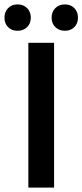

<svg xmlns="http://www.w3.org/2000/svg" viewBox="-45 -847 372 867"><path d="M83 0V-653.8H199.2V0ZM-24.9 -767.1Q-24.9 -793.5 -8.5 -810.3Q7.8 -827.1 34.2 -827.1Q60.5 -827.1 77.4 -810.3Q94.2 -793.5 94.2 -767.1Q94.2 -741.2 77.4 -724.6Q60.5 -708 34.2 -708Q7.8 -708 -8.5 -724.6Q-24.9 -741.2 -24.9 -767.1ZM188 -767.1Q188 -793.5 204.8 -810.3Q221.7 -827.1 248 -827.1Q274.4 -827.1 290.8 -810.3Q307.1 -793.5 307.1 -767.1Q307.1 -741.2 290.8 -724.6Q274.4 -708 248 -708Q221.7 -708 204.8 -724.6Q188 -741.2 188 -767.1Z"/></svg>

Font: Toshiba Sans Medium
Style: Regular
Weight: 500
Designer: Paul D. Hunt
Foundry: Toshiba Corporation
Version: Version 2.020;PS 2.0;hotconv 1.0.86;makeotf.lib2.5.63406